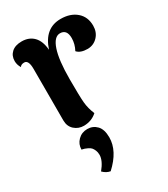

<svg xmlns="http://www.w3.org/2000/svg" viewBox="-200 -622 872 998"><g transform="rotate(-30 236.5 -123.0)"><path d="M160.2 11.2Q127 11.2 103.5 -10Q80.1 -31.2 80.1 -66.9V-376Q80.1 -429.2 54.2 -429.2Q35.2 -429.2 27.8 -417Q15.1 -437.5 15.1 -460Q15.1 -491.7 36.6 -511.2Q58.1 -530.8 97.2 -530.8Q141.1 -530.8 168 -503.4Q194.8 -476.1 199.2 -421.9Q234.4 -530.8 331.1 -530.8Q389.2 -530.8 425 -500Q460.9 -469.2 460.9 -416Q460.9 -377.4 437 -351.8Q413.1 -326.2 377 -325.2Q333 -325.2 314 -347.2Q332 -380.4 332 -416Q332 -467.8 291 -467.8Q255.4 -467.8 235.6 -408.7Q215.8 -349.6 215.8 -234.9Q215.8 -131.3 219.2 -94.2Q222.7 -57.1 238.8 -19Q207 10.3 160.2 11.2ZM85.9 111.8Q85.9 79.6 108.6 56.9Q131.3 34.2 165 34.2Q198.2 34.2 220.7 57.4Q243.2 80.6 243.2 128.9Q243.2 210 161.1 285.2Q137.2 281.2 117.2 261.2Q153.8 216.8 153.8 182.1Q153.8 166.5 148.7 154.5Q143.6 142.6 137.5 135.7Q131.3 128.9 120.4 123.5Q109.4 118.2 103 116.2Q96.7 114.3 85.9 111.8Z"/></g></svg>

Font: Arima
Style: Bold
Weight: 700
Designer: Joana Correia and Natanael Gama
Foundry: NDISCOVER
Version: Version 1.100;Glyphs 3.1.2 (3151)